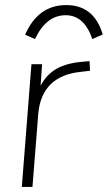

<svg xmlns="http://www.w3.org/2000/svg" viewBox="-20 -737 425 757"><path d="M333 -496 335 -458 301 -454Q145 -439 131 -290L108 0H66L104 -484H146L140 -399Q164 -444 204 -466.5Q244 -489 311 -494ZM385 -601 344 -583Q312 -677 239 -677Q162 -677 118 -583L79 -600Q130 -717 241 -717Q351 -717 385 -601Z"/></svg>

Font: Iunito ExtraLight
Style: Italic
Weight: 200
Italic angle: -4.541°
Designer: Vernon Adams
Foundry: Vernon Adams
Version: Version 2.001;November 30, 2019;FontCreator 12.0.0.2547 64-b